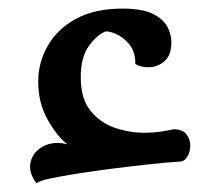

<svg xmlns="http://www.w3.org/2000/svg" viewBox="-20 -413 513 447"><path d="M65 14Q45 -13 51.5 -37Q58 -61 82 -73Q106 -85 137 -77Q115 -93 92 -132.5Q69 -172 69 -223Q69 -268 91.5 -307Q114 -346 157.5 -369.5Q201 -393 265 -393Q312 -393 336.5 -380.5Q361 -368 370 -350Q379 -332 379 -315Q379 -284 363 -270.5Q347 -257 327.5 -256.5Q308 -256 295 -264Q296 -297 274 -317.5Q252 -338 227 -340Q208 -334 188 -307.5Q168 -281 168 -233Q168 -184 190 -156Q212 -128 246 -116Q280 -104 316 -104Q338 -104 356.5 -107Q375 -110 384 -112Q405 -112 414 -100.5Q423 -89 423 -74.5Q423 -60 416.5 -49Q410 -38 401 -37Q369 -35 327.5 -30.5Q286 -26 242.5 -20.5Q199 -15 161 -9Q123 -3 97 2.5Q71 8 65 14Z"/></svg>

Font: El Messiri Medium
Style: Regular
Weight: 500
Designer: Mohamed Gaber
Foundry: Kief Type Foundry
Version: Version 2.020; ttfautohint (v1.8.3)